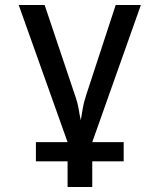

<svg xmlns="http://www.w3.org/2000/svg" viewBox="-20 -570 640 770"><path d="M124 77V0H251L55 -550H159L279 -193Q291 -160 295.5 -132.5Q300 -105 304 -88Q307 -105 311.5 -132.5Q316 -160 327 -193L444 -550H545L350 0H476V77H350V180H251V77Z"/></svg>

Font: JetBrains Mono NL Medium
Style: Regular
Weight: 500
Monospace: yes
Designer: Philipp Nurullin, Konstantin Bulenkov
Foundry: JetBrains
Version: Version 2.305; ttfautohint (v1.8.4.7-5d5b)